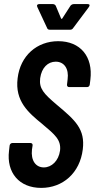

<svg xmlns="http://www.w3.org/2000/svg" viewBox="-20 -909 463 937"><path d="M162 -875 210 -772C212 -766 217 -764 223 -764H323C329 -764 334 -767 337 -772L414 -875C420 -884 417 -889 408 -889H340C334 -889 328 -886 324 -881L284 -819C282 -816 280 -816 278 -819L252 -881C249 -886 244 -889 238 -889H171C163 -889 158 -884 162 -875ZM181 8C287 8 370 -65 384 -180C396 -278 349 -321 258 -397C193 -452 170 -477 176 -527C183 -579 214 -608 252 -608C293 -608 317 -574 310 -522L307 -496C306 -489 311 -484 317 -484H405C412 -484 417 -489 418 -496L421 -520C435 -633 372 -708 264 -708C161 -708 79 -638 66 -527C52 -415 119 -359 186 -304C248 -252 279 -227 273 -174C266 -124 232 -92 194 -92C154 -92 130 -126 136 -179L139 -199C140 -206 136 -211 129 -211H40C34 -211 28 -206 27 -199L24 -173C11 -66 74 8 181 8Z"/></svg>

Font: Barlow Condensed SemiBold
Style: Italic
Weight: 600
Width: 3
Italic angle: -7°
Designer: Jeremy Tribby
Foundry: Tribby Type
Version: Version 1.422;hotconv 1.0.109;makeotfexe 2.5.65596